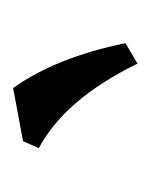

<svg xmlns="http://www.w3.org/2000/svg" viewBox="13 -772 236 303"><g transform="rotate(-90 131.5 -621.0)"><path d="M182.1 -522.5Q126 -637.2 48.8 -678.2L59.6 -703.1L143.6 -718.8Q191.9 -650.9 214.4 -541.5Z"/></g></svg>

Font: Kelvinch
Style: Bold
Weight: 700
Designer: Paul James Miller
Foundry: High-Logic / Made with FontCreator
Version: Version 3.501;March 28, 2021;FontCreator 13.0.0.2683 64-bit